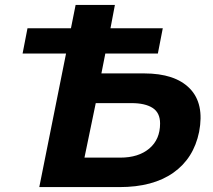

<svg xmlns="http://www.w3.org/2000/svg" viewBox="-20 -762 868 782"><path d="M140 0 249 -544H72L92 -647H269L288 -742H448L430 -647H643L623 -544H409L393 -463H567Q693 -463 753 -401.5Q813 -340 791 -225Q769 -117 686 -58.5Q603 0 467 0ZM324 -120H470Q544 -120 588 -157Q632 -194 632 -259Q632 -303 601.5 -322.5Q571 -342 516 -342H370Z"/></svg>

Font: Montserrat
Style: Bold Italic
Weight: 700
Italic angle: -11.3°
Designer: Julieta Ulanovsky
Foundry: Julieta Ulanovsky
Version: Version 9.000; ttfautohint (v1.8.4.7-5d5b)